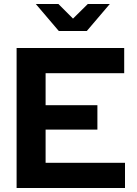

<svg xmlns="http://www.w3.org/2000/svg" viewBox="-20 -940 685 960"><path d="M63 0V-700H601V-574H208V-414H467V-292H208V-126H605V0ZM272 -920 345 -847 419 -920H529L414 -785H274L159 -920Z"/></svg>

Font: Red Hat Display ExtraBold
Style: Regular
Weight: 800
Designer: Pentagram, MCKL
Foundry: Pentagram, MCKL
Version: Version 1.023